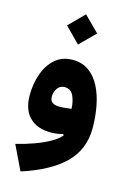

<svg xmlns="http://www.w3.org/2000/svg" viewBox="-146 -796 763 1136"><g transform="rotate(15 235.5 -228.5)"><path d="M142.1 -635.3 233.9 -728 326.7 -635.3 233.9 -543ZM291 -1.5 286.6 -8.8Q270.5 -3.9 251.2 -1.2Q231.9 1.5 213.4 1.5Q127.9 1.5 81.8 -45.4Q35.6 -92.3 35.6 -180.2Q35.6 -249 56.9 -310.1Q78.1 -371.1 121.1 -409.2Q164.1 -447.3 229 -447.3Q286.6 -447.3 327.6 -418Q368.7 -388.7 394.8 -337.9Q420.9 -287.1 433.3 -222.4Q445.8 -157.7 445.8 -86.4Q445.8 42.5 359.4 128.7Q272.9 214.8 99.6 270.5L27.8 121.1Q87.9 106.4 141.4 86.7Q194.8 66.9 234.1 44.2Q273.4 21.5 291 -1.5ZM295.4 -165.5Q294.4 -209.5 278.1 -244.4Q261.7 -279.3 224.1 -279.3Q195.8 -279.3 179.9 -256.6Q164.1 -233.9 164.1 -205.1Q164.1 -181.2 179.2 -170.2Q194.3 -159.2 220.2 -159.2Q239.7 -159.2 258.5 -161.1Q277.3 -163.1 295.4 -165.5Z"/></g></svg>

Font: Estedad-FD ExtraBold
Style: Regular
Weight: 800
Designer: Amin Abedi
Version: Version 7.3